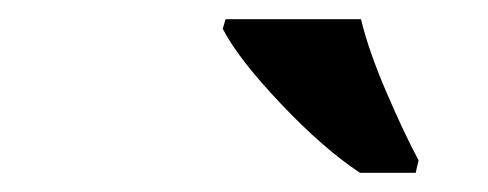

<svg xmlns="http://www.w3.org/2000/svg" viewBox="-20 -786 508 200"><path d="M212 -756 215 -766H356Q364 -733 382.5 -690Q401 -647 416 -619L413 -606H355Q317 -631 272.5 -678Q228 -725 212 -756Z"/></svg>

Font: Noto Serif CondExtraBold
Style: Italic
Weight: 800
Width: 3
Italic angle: -12°
Designer: Monotype Design Team
Foundry: Monotype Imaging Inc.
Version: Version 1.001